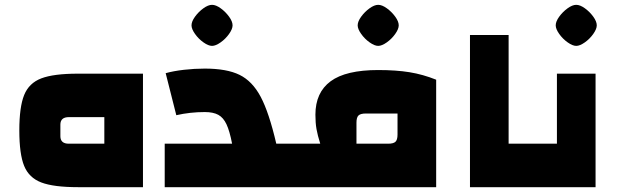

<svg xmlns="http://www.w3.org/2000/svg" viewBox="-20 -775 2556 795"><path d="M572 0H303Q202 0 151 -19.5Q100 -39 80 -88Q60 -137 60 -235Q60 -332 80 -381.5Q100 -431 151 -450.5Q202 -470 303 -470H572ZM265 -290Q230 -290 230 -259V-211Q230 -180 265 -180H412V-290Z M662 0ZM1203 -180V0H662V-180H941Q931 -232 918 -260Q905 -288 884 -299.5Q863 -311 828 -311Q767 -311 710 -298L666 -472Q698 -481 741.5 -486Q785 -491 828 -491Q919 -491 972 -465Q1025 -439 1059.5 -374Q1094 -309 1124 -180ZM773 -670Q773 -686 787.5 -706Q802 -726 822 -740.5Q842 -755 858 -755Q874 -755 894 -740.5Q914 -726 928.5 -706Q943 -686 943 -670Q943 -655 928.5 -634.5Q914 -614 893.5 -599.5Q873 -585 858 -585Q843 -585 822.5 -599.5Q802 -614 787.5 -634.5Q773 -655 773 -670Z M1183 0ZM1306 -180Q1295 -215 1290.5 -240.5Q1286 -266 1286 -300Q1286 -392 1349 -438.5Q1412 -485 1546 -485Q1620 -485 1675.5 -476Q1731 -467 1786 -445V0H1163V-180ZM1626 -218V-305H1495Q1473 -305 1464.5 -297Q1456 -289 1456 -267V-180H1587Q1609 -180 1617.5 -188Q1626 -196 1626 -218ZM1461 -670Q1461 -686 1475.5 -706Q1490 -726 1510 -740.5Q1530 -755 1546 -755Q1562 -755 1582 -740.5Q1602 -726 1616.5 -706Q1631 -686 1631 -670Q1631 -655 1616.5 -634.5Q1602 -614 1581.5 -599.5Q1561 -585 1546 -585Q1531 -585 1510.5 -599.5Q1490 -614 1475.5 -634.5Q1461 -655 1461 -670Z M1926 -630H2086V-180H2176V0H1926Z M2156 0ZM2136 -180H2286V-470H2446V0H2136ZM2281 -670Q2281 -686 2295.5 -706Q2310 -726 2330 -740.5Q2350 -755 2366 -755Q2382 -755 2402 -740.5Q2422 -726 2436.5 -706Q2451 -686 2451 -670Q2451 -655 2436.5 -634.5Q2422 -614 2401.5 -599.5Q2381 -585 2366 -585Q2351 -585 2330.5 -599.5Q2310 -614 2295.5 -634.5Q2281 -655 2281 -670Z"/></svg>

Font: Changa Black
Style: Regular
Weight: 900
Designer: Eduardo Rodriguez Tunni
Foundry: Eduardo Rodriguez Tunni
Version: Version 2.001; ttfautohint (v1.5.10-5e6f)